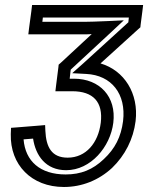

<svg xmlns="http://www.w3.org/2000/svg" viewBox="-20 -530 591 766"><path d="M381 -277 532 -414 540 -421 541 -431 548 -485 551 -510H526H133H108L105 -485L96 -418L93 -393H118H314C322 -393 332 -393 346 -394L222 -279L214 -272L213 -262L204 -191L201 -166H226H268C352 -166 392 -123 382 -40C372 40 323 99 250 99C186 99 164 57 161 -8L160 -31L137 -29L50 -22L24 -20L23 5C20 127 105 216 235 216C307 216 374 189 427 140C479 90 512 25 521 -47C534 -157 476 -249 381 -277ZM324 -235C425 -230 484 -155 471 -47C463 16 439 63 394 105C350 147 303 166 242 166C140 166 81 113 74 26L112 23C122 90 162 149 244 149C342 149 420 56 432 -40C445 -144 378 -216 275 -216H258L262 -252L426 -404L474 -449L412 -446C366 -444 336 -443 320 -443H149L151 -460H494L492 -441L312 -277L268 -238L324 -235Z"/></svg>

Font: Gamestation Text Outline
Style: Italic
Weight: 400
Designer: Jonas Hecksher
Foundry: Jonas Hecksher, Playtypeª, e-types AS
Version: Version 1.003